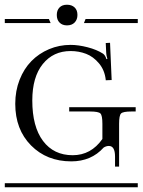

<svg xmlns="http://www.w3.org/2000/svg" viewBox="-29 -788 600 808"><path d="M-8.8 -17.1H550.8V0H-8.8ZM401.9 -203.1V-267.1Q401.9 -302.2 393.6 -310.5Q385.3 -318.8 350.1 -318.8H262.2V-336.9H542V-318.8H523.9Q488.8 -318.8 480.5 -310.5Q472.2 -302.2 472.2 -267.1V-86.9H455.1V-128.9Q455.1 -173.8 429.2 -173.8Q418 -173.8 407.2 -167Q355 -108.9 271 -108.9Q168 -108.9 101.6 -176Q35.2 -243.2 35.2 -351.1Q35.2 -405.8 53.5 -452.4Q71.8 -499 103.3 -531Q134.8 -563 177.5 -581.1Q220.2 -599.1 268.1 -599.1Q300.8 -599.1 339.6 -589.1Q378.4 -579.1 404.8 -562Q414.1 -555.2 418.9 -539.1L422.9 -540Q418 -557.1 418 -564.9L416 -606.9L434.1 -607.9L440.9 -451.2L416 -450.2V-452.1Q411.6 -492.7 387.7 -521.2Q363.8 -549.8 333.3 -561.5Q302.7 -573.2 268.1 -573.2Q195.3 -573.2 151.1 -518.6Q106.9 -463.9 106.9 -365.2Q106.9 -254.9 152.1 -194.8Q197.3 -134.8 276.9 -134.8Q354 -134.8 401.9 -203.1ZM252.9 -768.1Q272.9 -768.1 284.9 -756.8Q296.9 -745.6 296.9 -725.1Q296.9 -705.6 285.2 -693.4Q273.4 -681.2 252.9 -681.2Q233.4 -681.2 221.7 -692.9Q210 -704.6 210 -725.1Q210 -744.6 221.2 -756.3Q232.4 -768.1 252.9 -768.1ZM331.1 -708H550.8V-690.9H324.2ZM-8.8 -708H176.8L184.1 -690.9H-8.8Z"/></svg>

Font: FoglihtenFr02
Style: Regular
Weight: 500
Version: Version 0.68